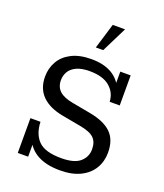

<svg xmlns="http://www.w3.org/2000/svg" viewBox="-147 -897 856 1005"><g transform="rotate(20 281.0 -395.0)"><path d="M306 10.4Q230.6 10.4 181.9 -16Q133.2 -42.4 112.7 -91.6L126.1 -86.1V0H68.3V-193.7H124.3Q126.7 -126.3 163.4 -89.1Q200.1 -51.9 290.7 -51.9Q363.3 -51.9 395.3 -80Q427.4 -108 427.4 -150.5Q427.4 -191.7 404.5 -213.3Q381.6 -234.9 324.6 -244.9L223.5 -263.5Q146.4 -277.8 106 -318.1Q65.7 -358.5 65.7 -425.1Q65.7 -470.6 87.3 -509Q108.8 -547.3 153.3 -570.4Q197.8 -593.4 264.2 -593.4Q332.5 -593.4 377.4 -567.2Q422.3 -541 441.2 -493H427V-583.4H484.8V-416H428.8Q426.4 -466.6 388.2 -498.8Q350 -531.1 276.8 -531.1Q231.6 -531.1 203.4 -517.9Q175.3 -504.6 162.7 -482.8Q150.2 -460.9 150.2 -435.1Q150.2 -398.4 173.9 -376Q197.7 -353.7 249.9 -344.3L351 -325.6Q432.1 -310.8 472 -272.7Q511.9 -234.5 511.9 -162.7Q511.9 -113.2 488.4 -74.2Q465 -35.1 419.3 -12.4Q373.6 10.4 306 10.4ZM263.4 -658.5 306.2 -799.8H374.8L304.5 -658.5Z"/></g></svg>

Font: Rokkitt SemiBold
Style: Regular
Weight: 600
Designer: Vernon Adams
Foundry: Vernon Adams
Version: Version 3.103